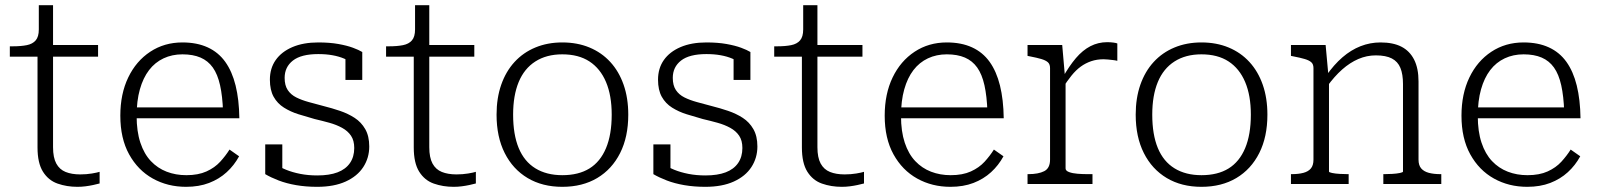

<svg xmlns="http://www.w3.org/2000/svg" viewBox="-20 -711 6176 742"><path d="M18 -492V-532H29Q61 -532 83.5 -536.5Q106 -541 118 -555Q130 -569 130 -597L168 -537H359V-492ZM185 -142Q185 -102 197.5 -79Q210 -56 233.5 -46.5Q257 -37 290 -37Q314 -37 335 -40.5Q356 -44 365 -47V-2Q354 1 340 4Q326 7 310.5 9Q295 11 279 11Q238 11 202.5 -1.5Q167 -14 146 -47.5Q125 -81 125 -141V-522L130 -530V-691H185Z M508 -263Q508 -203 522.5 -159.5Q537 -116 563 -88.5Q589 -61 624 -47.5Q659 -34 700 -34Q746 -34 778 -48.5Q810 -63 831 -86Q852 -109 867 -133L904 -107Q885 -72 856 -45.5Q827 -19 788 -4Q749 11 699 11Q628 11 570.5 -21Q513 -53 479 -114.5Q445 -176 445 -264Q445 -348 475.5 -411.5Q506 -475 560.5 -511Q615 -547 685 -547Q741 -547 782.5 -528Q824 -509 850.5 -472Q877 -435 890.5 -380.5Q904 -326 905 -254H489V-296H861L842 -279Q840 -339 830.5 -381.5Q821 -424 802.5 -450Q784 -476 755 -488.5Q726 -501 685 -501Q645 -501 612 -485.5Q579 -470 556 -440Q533 -410 520.5 -365.5Q508 -321 508 -263Z M1349 -139Q1349 -168 1336.5 -186.5Q1324 -205 1302 -217Q1280 -229 1253 -236.5Q1226 -244 1196 -251Q1164 -260 1133.5 -269.5Q1103 -279 1077.5 -295Q1052 -311 1037.5 -337Q1023 -363 1023 -403Q1023 -447 1045.5 -479Q1068 -511 1110 -529Q1152 -547 1210 -547Q1254 -547 1287.5 -541Q1321 -535 1344 -526.5Q1367 -518 1380 -510V-402H1315V-498Q1321 -496 1326 -493Q1331 -490 1334.5 -486Q1338 -482 1340.5 -476Q1343 -470 1344 -463Q1330 -476 1310 -484.5Q1290 -493 1265 -497.5Q1240 -502 1210 -502Q1144 -502 1112 -477Q1080 -452 1080 -410Q1080 -381 1092 -363Q1104 -345 1125 -334.5Q1146 -324 1173.5 -316.5Q1201 -309 1231 -301Q1263 -293 1294 -282.5Q1325 -272 1350.5 -255.5Q1376 -239 1391.5 -212Q1407 -185 1407 -145Q1407 -101 1384 -65.5Q1361 -30 1316 -9.5Q1271 11 1206 11Q1162 11 1124.5 4.5Q1087 -2 1057 -13.5Q1027 -25 1005 -38V-153H1071V-27Q1061 -33 1055 -39.5Q1049 -46 1046 -52.5Q1043 -59 1042.5 -65.5Q1042 -72 1043 -78Q1061 -65 1085.5 -55Q1110 -45 1140.5 -39Q1171 -33 1206 -33Q1253 -33 1284.5 -45Q1316 -57 1332.5 -81Q1349 -105 1349 -139Z M1472 -492V-532H1483Q1515 -532 1537.5 -536.5Q1560 -541 1572 -555Q1584 -569 1584 -597L1622 -537H1813V-492ZM1639 -142Q1639 -102 1651.5 -79Q1664 -56 1687.5 -46.5Q1711 -37 1744 -37Q1768 -37 1789 -40.5Q1810 -44 1819 -47V-2Q1808 1 1794 4Q1780 7 1764.5 9Q1749 11 1733 11Q1692 11 1656.5 -1.5Q1621 -14 1600 -47.5Q1579 -81 1579 -141V-522L1584 -530V-691H1639Z M2408 -268Q2408 -182 2376.5 -119.5Q2345 -57 2288 -23Q2231 11 2153 11Q2076 11 2019 -23Q1962 -57 1930.5 -119.5Q1899 -182 1899 -268Q1899 -332 1917 -383.5Q1935 -435 1968.5 -471.5Q2002 -508 2049 -527.5Q2096 -547 2153 -547Q2211 -547 2258 -527.5Q2305 -508 2338.5 -471.5Q2372 -435 2390 -383.5Q2408 -332 2408 -268ZM1963 -268Q1963 -191 1984.5 -139Q2006 -87 2049 -60.5Q2092 -34 2153 -34Q2216 -34 2258 -60Q2300 -86 2322 -138.5Q2344 -191 2344 -268Q2344 -342 2322 -394Q2300 -446 2258 -473.5Q2216 -501 2153 -501Q2092 -501 2049 -473.5Q2006 -446 1984.5 -394Q1963 -342 1963 -268Z M2849 -139Q2849 -168 2836.5 -186.5Q2824 -205 2802 -217Q2780 -229 2753 -236.5Q2726 -244 2696 -251Q2664 -260 2633.5 -269.5Q2603 -279 2577.5 -295Q2552 -311 2537.5 -337Q2523 -363 2523 -403Q2523 -447 2545.5 -479Q2568 -511 2610 -529Q2652 -547 2710 -547Q2754 -547 2787.5 -541Q2821 -535 2844 -526.5Q2867 -518 2880 -510V-402H2815V-498Q2821 -496 2826 -493Q2831 -490 2834.5 -486Q2838 -482 2840.5 -476Q2843 -470 2844 -463Q2830 -476 2810 -484.5Q2790 -493 2765 -497.5Q2740 -502 2710 -502Q2644 -502 2612 -477Q2580 -452 2580 -410Q2580 -381 2592 -363Q2604 -345 2625 -334.5Q2646 -324 2673.5 -316.5Q2701 -309 2731 -301Q2763 -293 2794 -282.5Q2825 -272 2850.5 -255.5Q2876 -239 2891.5 -212Q2907 -185 2907 -145Q2907 -101 2884 -65.5Q2861 -30 2816 -9.5Q2771 11 2706 11Q2662 11 2624.5 4.5Q2587 -2 2557 -13.5Q2527 -25 2505 -38V-153H2571V-27Q2561 -33 2555 -39.5Q2549 -46 2546 -52.5Q2543 -59 2542.5 -65.5Q2542 -72 2543 -78Q2561 -65 2585.5 -55Q2610 -45 2640.5 -39Q2671 -33 2706 -33Q2753 -33 2784.5 -45Q2816 -57 2832.5 -81Q2849 -105 2849 -139Z M2972 -492V-532H2983Q3015 -532 3037.5 -536.5Q3060 -541 3072 -555Q3084 -569 3084 -597L3122 -537H3313V-492ZM3139 -142Q3139 -102 3151.5 -79Q3164 -56 3187.5 -46.5Q3211 -37 3244 -37Q3268 -37 3289 -40.5Q3310 -44 3319 -47V-2Q3308 1 3294 4Q3280 7 3264.5 9Q3249 11 3233 11Q3192 11 3156.5 -1.5Q3121 -14 3100 -47.5Q3079 -81 3079 -141V-522L3084 -530V-691H3139Z M3462 -263Q3462 -203 3476.5 -159.5Q3491 -116 3517 -88.5Q3543 -61 3578 -47.5Q3613 -34 3654 -34Q3700 -34 3732 -48.5Q3764 -63 3785 -86Q3806 -109 3821 -133L3858 -107Q3839 -72 3810 -45.5Q3781 -19 3742 -4Q3703 11 3653 11Q3582 11 3524.5 -21Q3467 -53 3433 -114.5Q3399 -176 3399 -264Q3399 -348 3429.5 -411.5Q3460 -475 3514.5 -511Q3569 -547 3639 -547Q3695 -547 3736.5 -528Q3778 -509 3804.5 -472Q3831 -435 3844.5 -380.5Q3858 -326 3859 -254H3443V-296H3815L3796 -279Q3794 -339 3784.5 -381.5Q3775 -424 3756.5 -450Q3738 -476 3709 -488.5Q3680 -501 3639 -501Q3599 -501 3566 -485.5Q3533 -470 3510 -440Q3487 -410 3474.5 -365.5Q3462 -321 3462 -263Z M4298 -543V-476Q4290 -478 4280.5 -479Q4271 -480 4262 -481Q4253 -482 4245 -482Q4219 -482 4197 -474.5Q4175 -467 4156.5 -453.5Q4138 -440 4121 -419Q4104 -398 4087 -371L4086 -410Q4112 -456 4138 -486.5Q4164 -517 4194 -532.5Q4224 -548 4259 -548Q4271 -548 4282.5 -546.5Q4294 -545 4298 -543ZM3951 0V-38H3954Q3993 -38 4015.5 -49.5Q4038 -61 4038 -94V-448Q4038 -463 4029.5 -470.5Q4021 -478 4004 -483Q3987 -488 3961 -493L3951 -495V-537H4085L4096 -411L4098 -413V-60Q4098 -51 4111.5 -46Q4125 -41 4144.5 -39.5Q4164 -38 4182 -38H4202V0Z M4878 -268Q4878 -182 4846.5 -119.5Q4815 -57 4758 -23Q4701 11 4623 11Q4546 11 4489 -23Q4432 -57 4400.5 -119.5Q4369 -182 4369 -268Q4369 -332 4387 -383.5Q4405 -435 4438.5 -471.5Q4472 -508 4519 -527.5Q4566 -547 4623 -547Q4681 -547 4728 -527.5Q4775 -508 4808.5 -471.5Q4842 -435 4860 -383.5Q4878 -332 4878 -268ZM4433 -268Q4433 -191 4454.5 -139Q4476 -87 4519 -60.5Q4562 -34 4623 -34Q4686 -34 4728 -60Q4770 -86 4792 -138.5Q4814 -191 4814 -268Q4814 -342 4792 -394Q4770 -446 4728 -473.5Q4686 -501 4623 -501Q4562 -501 4519 -473.5Q4476 -446 4454.5 -394Q4433 -342 4433 -268Z M4969 0V-38H4972Q4998 -38 5017 -43Q5036 -48 5046 -60Q5056 -72 5056 -94V-448Q5056 -463 5047.5 -470.5Q5039 -478 5022 -483Q5005 -488 4979 -493L4969 -495V-537H5103L5114 -417L5116 -413V-48Q5116 -45 5128 -42.5Q5140 -40 5157 -39Q5174 -38 5188 -38H5192V0ZM5550 0H5326V-38H5330Q5344 -38 5361 -39Q5378 -40 5390 -42.5Q5402 -45 5402 -48V-386Q5402 -424 5392 -448.5Q5382 -473 5359 -485Q5336 -497 5297 -497Q5262 -497 5229.5 -483Q5197 -469 5167 -442.5Q5137 -416 5108 -376L5105 -418Q5135 -461 5168 -489.5Q5201 -518 5238 -532.5Q5275 -547 5315 -547Q5364 -547 5396 -530.5Q5428 -514 5445 -480.5Q5462 -447 5462 -396V-94Q5462 -72 5472.5 -60Q5483 -48 5502 -43Q5521 -38 5547 -38H5550Z M5691 -263Q5691 -203 5705.5 -159.5Q5720 -116 5746 -88.5Q5772 -61 5807 -47.5Q5842 -34 5883 -34Q5929 -34 5961 -48.5Q5993 -63 6014 -86Q6035 -109 6050 -133L6087 -107Q6068 -72 6039 -45.5Q6010 -19 5971 -4Q5932 11 5882 11Q5811 11 5753.5 -21Q5696 -53 5662 -114.5Q5628 -176 5628 -264Q5628 -348 5658.5 -411.5Q5689 -475 5743.5 -511Q5798 -547 5868 -547Q5924 -547 5965.5 -528Q6007 -509 6033.5 -472Q6060 -435 6073.5 -380.5Q6087 -326 6088 -254H5672V-296H6044L6025 -279Q6023 -339 6013.5 -381.5Q6004 -424 5985.5 -450Q5967 -476 5938 -488.5Q5909 -501 5868 -501Q5828 -501 5795 -485.5Q5762 -470 5739 -440Q5716 -410 5703.5 -365.5Q5691 -321 5691 -263Z"/></svg>

Font: Roboto Serif 20pt ExtraLight
Style: Regular
Weight: 250
Version: Version 1.008